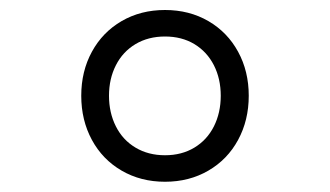

<svg xmlns="http://www.w3.org/2000/svg" viewBox="-20 -797 660 384"><path d="M142.5 -605.5Q142.5 -654.5 163.8 -693.5Q185 -732.5 223.2 -754.8Q261.5 -777 310 -777Q358.5 -777 396.8 -754.8Q435 -732.5 456.2 -693.5Q477.5 -654.5 477.5 -605.5Q477.5 -556.5 456.2 -517.2Q435 -478 396.8 -455.8Q358.5 -433.5 310 -433.5Q261.5 -433.5 223.2 -455.8Q185 -478 163.8 -517.2Q142.5 -556.5 142.5 -605.5ZM421.5 -605.5Q421.5 -639.5 407.8 -666.5Q394 -693.5 368.8 -708.8Q343.5 -724 310 -724Q276.5 -724 251 -708.8Q225.5 -693.5 211.8 -666.5Q198 -639.5 198 -605.5Q198 -571.5 211.8 -544.2Q225.5 -517 251 -501.8Q276.5 -486.5 310 -486.5Q343.5 -486.5 368.8 -501.8Q394 -517 407.8 -544.2Q421.5 -571.5 421.5 -605.5Z"/></svg>

Font: Monaspace Krypton Var
Style: Regular
Weight: 400
Designer: Riley Cran and the Lettermatic Team
Version: Version 1.101 (Monaspace Krypton Var)